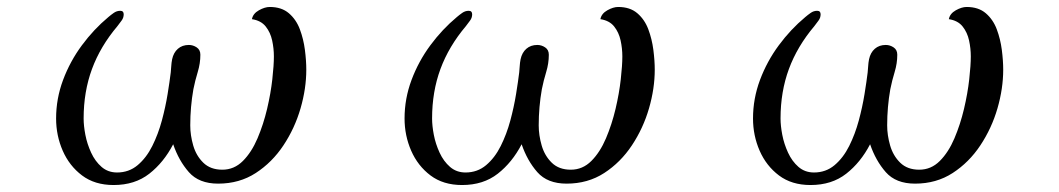

<svg xmlns="http://www.w3.org/2000/svg" viewBox="-20 -538 3040 551"><path d="M859 -338Q859 -284 842.5 -227Q826 -170 793.5 -121Q761 -72 714 -41.5Q667 -11 606 -11Q551 -11 522 -44Q493 -77 477 -124Q450 -72 408.5 -39.5Q367 -7 306 -7Q252 -7 215.5 -34.5Q179 -62 160 -105.5Q141 -149 141 -198Q141 -255 161 -308.5Q181 -362 215 -408Q249 -454 291 -489Q298 -495 306.5 -501Q315 -507 325 -507Q335 -507 335 -497Q335 -487 329 -479Q323 -471 317 -463Q268 -405 244 -340Q220 -275 220 -198Q220 -177 225 -151Q230 -125 241.5 -100Q253 -75 271.5 -59Q290 -43 316 -43Q350 -43 375 -64Q400 -85 417 -119Q434 -153 444.5 -192Q455 -231 461 -268Q467 -305 470 -330Q471 -339 471.5 -348.5Q472 -358 474 -368Q478 -387 490.5 -398Q503 -409 522 -409Q534 -409 544.5 -402Q555 -395 555 -381Q555 -356 547.5 -331.5Q540 -307 535 -282Q526 -231 526 -178Q526 -150 534.5 -120.5Q543 -91 563.5 -71Q584 -51 618 -51Q652 -51 677 -76Q702 -101 719 -141Q736 -181 746.5 -225.5Q757 -270 761.5 -310.5Q766 -351 766 -376Q766 -399 761 -422Q756 -445 742.5 -462Q729 -479 703 -483Q706 -499 723 -508.5Q740 -518 754 -518Q788 -518 809 -500Q830 -482 840.5 -454Q851 -426 855 -395Q859 -364 859 -338Z M1859 -338Q1859 -284 1842.5 -227Q1826 -170 1793.5 -121Q1761 -72 1714 -41.5Q1667 -11 1606 -11Q1551 -11 1522 -44Q1493 -77 1477 -124Q1450 -72 1408.5 -39.5Q1367 -7 1306 -7Q1252 -7 1215.5 -34.5Q1179 -62 1160 -105.5Q1141 -149 1141 -198Q1141 -255 1161 -308.5Q1181 -362 1215 -408Q1249 -454 1291 -489Q1298 -495 1306.5 -501Q1315 -507 1325 -507Q1335 -507 1335 -497Q1335 -487 1329 -479Q1323 -471 1317 -463Q1268 -405 1244 -340Q1220 -275 1220 -198Q1220 -177 1225 -151Q1230 -125 1241.5 -100Q1253 -75 1271.5 -59Q1290 -43 1316 -43Q1350 -43 1375 -64Q1400 -85 1417 -119Q1434 -153 1444.5 -192Q1455 -231 1461 -268Q1467 -305 1470 -330Q1471 -339 1471.5 -348.5Q1472 -358 1474 -368Q1478 -387 1490.5 -398Q1503 -409 1522 -409Q1534 -409 1544.5 -402Q1555 -395 1555 -381Q1555 -356 1547.5 -331.5Q1540 -307 1535 -282Q1526 -231 1526 -178Q1526 -150 1534.5 -120.5Q1543 -91 1563.5 -71Q1584 -51 1618 -51Q1652 -51 1677 -76Q1702 -101 1719 -141Q1736 -181 1746.5 -225.5Q1757 -270 1761.5 -310.5Q1766 -351 1766 -376Q1766 -399 1761 -422Q1756 -445 1742.5 -462Q1729 -479 1703 -483Q1706 -499 1723 -508.5Q1740 -518 1754 -518Q1788 -518 1809 -500Q1830 -482 1840.5 -454Q1851 -426 1855 -395Q1859 -364 1859 -338Z M2859 -338Q2859 -284 2842.5 -227Q2826 -170 2793.5 -121Q2761 -72 2714 -41.5Q2667 -11 2606 -11Q2551 -11 2522 -44Q2493 -77 2477 -124Q2450 -72 2408.5 -39.5Q2367 -7 2306 -7Q2252 -7 2215.5 -34.5Q2179 -62 2160 -105.5Q2141 -149 2141 -198Q2141 -255 2161 -308.5Q2181 -362 2215 -408Q2249 -454 2291 -489Q2298 -495 2306.5 -501Q2315 -507 2325 -507Q2335 -507 2335 -497Q2335 -487 2329 -479Q2323 -471 2317 -463Q2268 -405 2244 -340Q2220 -275 2220 -198Q2220 -177 2225 -151Q2230 -125 2241.5 -100Q2253 -75 2271.5 -59Q2290 -43 2316 -43Q2350 -43 2375 -64Q2400 -85 2417 -119Q2434 -153 2444.5 -192Q2455 -231 2461 -268Q2467 -305 2470 -330Q2471 -339 2471.5 -348.5Q2472 -358 2474 -368Q2478 -387 2490.5 -398Q2503 -409 2522 -409Q2534 -409 2544.5 -402Q2555 -395 2555 -381Q2555 -356 2547.5 -331.5Q2540 -307 2535 -282Q2526 -231 2526 -178Q2526 -150 2534.5 -120.5Q2543 -91 2563.5 -71Q2584 -51 2618 -51Q2652 -51 2677 -76Q2702 -101 2719 -141Q2736 -181 2746.5 -225.5Q2757 -270 2761.5 -310.5Q2766 -351 2766 -376Q2766 -399 2761 -422Q2756 -445 2742.5 -462Q2729 -479 2703 -483Q2706 -499 2723 -508.5Q2740 -518 2754 -518Q2788 -518 2809 -500Q2830 -482 2840.5 -454Q2851 -426 2855 -395Q2859 -364 2859 -338Z"/></svg>

Font: Kaisei Decol
Style: Regular
Weight: 400
Designer: Font-Kai, 金井和夫
Foundry: KAZUO KANAI
Version: Version 5.003